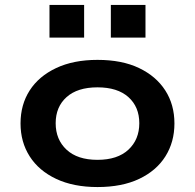

<svg xmlns="http://www.w3.org/2000/svg" viewBox="-20 -746 787 776"><path d="M374 10Q277 10 207 -23Q137 -56 100 -114Q63 -172 63 -247Q63 -323 100 -380.5Q137 -438 207 -471Q277 -504 374 -504Q473 -504 542 -471Q611 -438 648 -380.5Q685 -323 685 -247Q685 -172 648.5 -114Q612 -56 542.5 -23Q473 10 374 10ZM374 -100Q455 -100 499 -141Q543 -182 543 -248Q543 -314 499 -353.5Q455 -393 374 -393Q293 -393 249 -353.5Q205 -314 205 -248Q205 -182 249 -141Q293 -100 374 -100ZM428 -594V-726H568V-594ZM180 -594V-726H320V-594Z"/></svg>

Font: Nunito Sans 10pt Expanded
Style: Bold
Weight: 700
Width: 7
Designer: Vernon Adams
Foundry: Vernon Adams
Version: Version 3.101;gftools[0.9.27]